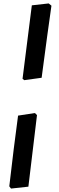

<svg xmlns="http://www.w3.org/2000/svg" viewBox="-20 -827 343 1116"><path d="M111 -369 165 -796 263 -807 279 -794Q273 -753 254.5 -618.5Q236 -484 222 -375L121 -361ZM195 -158 145 258 44 269 34 256Q60 29 85 -155L183 -170Z"/></svg>

Font: Alegreya SC ExtraBold
Style: Italic
Weight: 800
Italic angle: -7°
Designer: Juan Pablo del Peral
Foundry: Huerta Tipografica
Version: Version 2.007; ttfautohint (v1.6)